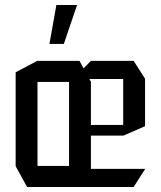

<svg xmlns="http://www.w3.org/2000/svg" viewBox="-20 -753 649 773"><path d="M89 0 43 -84V-85H258L346 0ZM275 -435 346 -508H518L564 -436V-435ZM43 -85V-462L130 -508H131V-85ZM346 0 258 -84V-423H346ZM131 -423V-508H300L346 -424V-423ZM346 0V-73H564V-72L518 0ZM346 -207 343 -250H476V-207ZM476 -207V-435H564V-245L477 -207ZM179 -576 207 -733H290V-732L237 -576Z"/></svg>

Font: Foldit
Style: Regular
Weight: 400
Version: Version 1.003